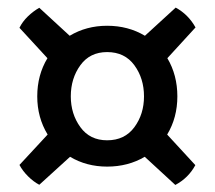

<svg xmlns="http://www.w3.org/2000/svg" viewBox="-20 -576 580 518"><path d="M86 -77.5Q70 -86 55.5 -100.5Q41 -115 32.5 -131L108.5 -213Q80.5 -259 80.5 -316Q80.5 -373.5 108 -419L32.5 -501Q40.5 -517.5 55.2 -531.8Q70 -546 86 -555L168 -479.5Q213 -506.5 269 -506.5Q326 -506.5 371 -479.5L454 -555.5Q488 -537 507.5 -502L431.5 -419Q458.5 -373.5 458.5 -316Q458.5 -258.5 431 -213L507 -130.5Q488.5 -96 453 -77L370.5 -153Q325.5 -126.5 269 -126.5Q213.5 -126.5 169 -153ZM269 -197.5Q316.5 -197.5 342.5 -232.8Q368.5 -268 368.5 -316Q368.5 -364.5 342.5 -400Q316.5 -435.5 269 -435.5Q222.5 -435.5 196.8 -400Q171 -364.5 171 -316Q171 -268.5 196.8 -233Q222.5 -197.5 269 -197.5Z"/></svg>

Font: Signika Negative SC
Style: Regular
Weight: 400
Designer: Anna Giedryś
Foundry: Anna Giedryś
Version: Version 2.000; ttfautohint (v1.8.3) -l 8 -r 50 -G 200 -x 9 -